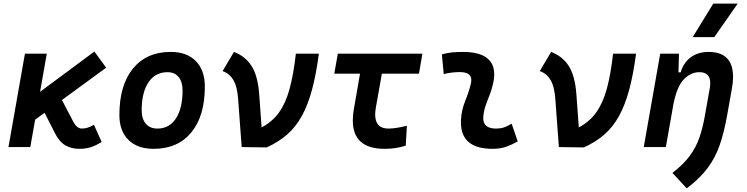

<svg xmlns="http://www.w3.org/2000/svg" viewBox="-20 -815 4142 1064"><path d="M26.9 0 118.2 -517.6H239.3L202.1 -306.2L502.9 -529.3L568.4 -439.9L323.2 -260.7L386.2 -140.6Q406.2 -102.5 434.1 -102.5Q465.3 -102.5 500.5 -123.5L543.5 -28.3Q510.7 -7.8 482.2 1Q453.6 9.8 419.9 9.8Q375 9.8 341.8 -9.8Q308.6 -29.3 284.2 -77.6L227.1 -189.9L174.8 -151.9L147.9 0Z M831.1 9.8Q741.7 9.8 691.7 -39.8Q641.6 -89.4 641.6 -177.7Q641.6 -342.8 716.8 -435.1Q792 -527.3 925.8 -527.3Q1015.1 -527.3 1065.2 -476.6Q1115.2 -425.8 1115.2 -335Q1115.2 -172.4 1040.3 -81.3Q965.3 9.8 831.1 9.8ZM852.5 -102.5Q918 -102.5 954.8 -158.4Q991.7 -214.4 991.7 -314Q991.7 -361.8 969.7 -388.4Q947.8 -415 907.7 -415Q840.8 -415 803 -359.1Q765.1 -303.2 765.1 -203.6Q765.1 -156.2 788.1 -129.4Q811 -102.5 852.5 -102.5Z M1319.3 0 1299.8 -264.2Q1294.9 -335.4 1272.9 -372.1Q1251 -408.7 1213.4 -420.9L1276.4 -527.3Q1338.4 -503.9 1373.5 -450.2Q1408.7 -396.5 1416.5 -291.5L1429.7 -108.9Q1488.3 -139.6 1525.4 -190.7Q1562.5 -241.7 1584.5 -321.3Q1606.4 -400.9 1619.6 -517.6H1747.1Q1731.9 -402.3 1709 -317.4Q1686 -232.4 1652.3 -171.6Q1618.7 -110.8 1570.8 -69.1Q1522.9 -27.3 1457.5 2Z M2111.8 9.8Q1935.1 9.8 1935.1 -147Q1935.1 -175.8 1940.9 -210L1975.1 -406.7H1832.5L1852.1 -517.6H2320.8L2301.8 -406.7H2096.2L2063 -219.7Q2059.1 -197.8 2059.1 -180.2Q2059.1 -102.5 2132.3 -102.5Q2172.4 -102.5 2234.9 -118.2L2228.5 -7.8Q2175.3 9.8 2111.8 9.8Z M2815.4 -129.4 2849.1 -31.2Q2819.3 -14.2 2786.1 -2.2Q2752.9 9.8 2710 9.8Q2534.2 9.8 2534.2 -136.7Q2534.2 -145 2534.7 -153.3Q2538.1 -206.5 2558.1 -255.9Q2578.1 -305.2 2588.9 -349.1Q2591.8 -361.3 2591.8 -371.1Q2591.8 -415.5 2528.3 -415.5Q2481.9 -415.5 2439 -404.3L2428.7 -513.7Q2457.5 -522 2486.3 -524.7Q2515.1 -527.3 2543.9 -527.3Q2718.8 -527.3 2718.8 -402.8Q2718.8 -377 2710.9 -345.2Q2703.1 -312 2691.4 -283.7Q2679.7 -254.9 2670.2 -226.8Q2660.6 -198.7 2658.2 -166.5Q2653.8 -102.5 2729 -102.5Q2753.4 -102.5 2771.7 -108.6Q2790 -114.7 2815.4 -129.4Z M3077.1 0 3057.6 -264.2Q3052.7 -335.4 3030.8 -372.1Q3008.8 -408.7 2971.2 -420.9L3034.2 -527.3Q3096.2 -503.9 3131.3 -450.2Q3166.5 -396.5 3174.3 -291.5L3187.5 -108.9Q3246.1 -139.6 3283.2 -190.7Q3320.3 -241.7 3342.3 -321.3Q3364.3 -400.9 3377.4 -517.6H3504.9Q3489.7 -402.3 3466.8 -317.4Q3443.8 -232.4 3410.2 -171.6Q3376.5 -110.8 3328.6 -69.1Q3280.8 -27.3 3215.3 2Z M3547.4 0 3638.7 -517.6H3742.7L3739.7 -414.1H3752Q3768.1 -468.3 3808.3 -497.8Q3848.6 -527.3 3907.7 -527.3Q3988.8 -527.3 4021.5 -476.1Q4042.5 -442.9 4042.5 -389.6Q4042.5 -360.4 4036.1 -325.2L4009.3 -174.3Q3992.7 -81.5 3968.5 -11.5Q3944.3 58.6 3901.4 116.2Q3858.4 173.8 3785.6 229L3706.5 143.1Q3767.1 96.2 3801.8 49.6Q3836.4 2.9 3855.2 -50.8Q3874 -104.5 3886.2 -173.3L3913.1 -325.2Q3916 -341.3 3916 -354.5Q3916 -415 3856 -415Q3808.6 -415 3770.3 -376.2Q3731.9 -337.4 3711.9 -237.8L3669.9 0ZM3818.8 -609.4 3932.6 -794.9H4067.9L3938.5 -609.4Z"/></svg>

Font: CaskaydiaCove NFP SemiBold
Style: Italic
Weight: 600
Italic angle: -10°
Designer: Aaron Bell
Foundry: Saja Typeworks
Version: Version 2111.001; VTT 6.35;Nerd Fonts 3.1.1